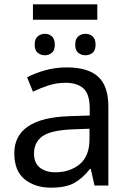

<svg xmlns="http://www.w3.org/2000/svg" viewBox="-20 -856 601 886"><path d="M429 -836V-765H132V-836ZM187 -700Q206 -700 219.5 -688Q233 -676 233 -650Q233 -624 219.5 -612.5Q206 -601 187 -601Q168 -601 154 -612.5Q140 -624 140 -650Q140 -676 154 -688Q168 -700 187 -700ZM374 -700Q394 -700 407.5 -688Q421 -676 421 -650Q421 -624 407.5 -612.5Q394 -601 374 -601Q355 -601 341 -612.5Q327 -624 327 -650Q327 -676 341 -688Q355 -700 374 -700ZM288 -545Q386 -545 433 -502Q480 -459 480 -365V0H416L399 -76H395Q360 -32 321.5 -11Q283 10 215 10Q142 10 94 -28.5Q46 -67 46 -149Q46 -229 109 -272.5Q172 -316 303 -320L394 -323V-355Q394 -422 365 -448Q336 -474 283 -474Q241 -474 203 -461.5Q165 -449 132 -433L105 -499Q140 -518 188 -531.5Q236 -545 288 -545ZM314 -259Q214 -255 175.5 -227Q137 -199 137 -148Q137 -103 164.5 -82Q192 -61 235 -61Q303 -61 348 -98.5Q393 -136 393 -214V-262Z"/></svg>

Font: Go Noto Kurrent-Regular
Style: Regular
Weight: 400
Designer: Monotype Design Team
Foundry: Monotype Imaging Inc.
Version: Version 2.012; ttfautohint (v1.8.4.7-5d5b)